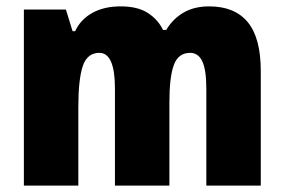

<svg xmlns="http://www.w3.org/2000/svg" viewBox="-20 -583 892 603"><path d="M637 -563Q717 -563 758 -513.5Q799 -464 799 -360V0H628V-305Q628 -363 615.5 -390Q603 -417 577 -417Q540 -417 526 -379Q512 -341 512 -262V0H341V-305Q341 -417 292 -417Q254 -417 240 -375.5Q226 -334 226 -246V0H55V-553H187L208 -485H216Q233 -522 270 -542.5Q307 -563 359 -563Q412 -563 444 -542.5Q476 -522 492 -489H502Q523 -524 556.5 -543.5Q590 -563 637 -563Z"/></svg>

Font: Noto Sans Lao UI Cond Blk
Style: Regular
Weight: 900
Width: 3
Designer: Monotype Design Team
Foundry: Monotype Imaging Inc.
Version: Version 2.000; ttfautohint (v1.8.4.7-5d5b)